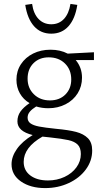

<svg xmlns="http://www.w3.org/2000/svg" viewBox="-20 -672 520 981"><path d="M460 -365H367Q399 -327 399 -275Q399 -231 377 -195.5Q355 -160 315.5 -139.5Q276 -119 227 -119Q194 -119 165 -128Q144 -115 132.5 -101.5Q121 -88 121 -71Q121 -52 136 -41.5Q151 -31 179.5 -25.5Q208 -20 265 -14Q331 -8 369 2Q407 12 429 34Q451 56 451 97Q451 150 418.5 194Q386 238 331 263.5Q276 289 211 289Q136 289 87.5 255.5Q39 222 39 167Q39 128 66.5 89Q94 50 147 18Q69 -1 69 -52Q69 -80 84.5 -102Q100 -124 131 -145Q99 -164 81.5 -195Q64 -226 64 -265Q64 -309 87 -344Q110 -379 149.5 -398.5Q189 -418 238 -418Q288 -418 326 -398L460 -405ZM344 -266Q344 -316 312 -347.5Q280 -379 229 -379Q181 -379 151 -349Q121 -319 121 -270Q121 -222 153 -190.5Q185 -159 235 -159Q284 -159 314 -189Q344 -219 344 -266ZM235 30Q209 28 197 26Q101 81 101 155Q101 199 135 224.5Q169 250 225 250Q271 250 309.5 232Q348 214 370.5 183Q393 152 393 115Q393 83 377 67Q361 51 330 44Q299 37 235 30ZM109 -647 144 -652Q151 -602 177 -575Q203 -548 242 -548Q281 -548 306.5 -575Q332 -602 340 -652L375 -647Q364 -576 330 -538Q296 -500 242 -500Q188 -500 154 -538Q120 -576 109 -647Z"/></svg>

Font: Ysabeau Semilight
Style: Regular
Weight: 300
Designer: Christian Thalmann (Catharsis Fonts)
Version: Version 0.003